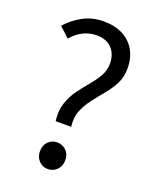

<svg xmlns="http://www.w3.org/2000/svg" viewBox="-144 -845 762 942"><g transform="rotate(20 237.0 -374.5)"><path d="M178 -221Q171 -273 184.5 -314Q198 -355 222 -388Q246 -421 271.5 -451Q297 -481 314.5 -511.5Q332 -542 332 -578Q332 -608 320 -632.5Q308 -657 284 -671.5Q260 -686 224 -686Q187 -686 154 -669.5Q121 -653 95 -622L43 -670Q78 -710 126 -736Q174 -762 234 -762Q291 -762 333 -740.5Q375 -719 398 -679Q421 -639 421 -584Q421 -539 403 -504Q385 -469 359 -438Q333 -407 308 -374.5Q283 -342 268 -305.5Q253 -269 259 -221ZM221 13Q194 13 175 -6.5Q156 -26 156 -56Q156 -88 175 -107Q194 -126 221 -126Q249 -126 268.5 -107Q288 -88 288 -56Q288 -26 268.5 -6.5Q249 13 221 13Z"/></g></svg>

Font: Noto Sans SC Thin
Style: Regular
Weight: 400
Version: Version 2.004-H2;hotconv 1.0.118;makeotfexe 2.5.65603